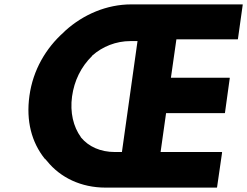

<svg xmlns="http://www.w3.org/2000/svg" viewBox="-20 -847 1125 874"><path d="M1063 -669 1085 -826 1084 -827H577C467 -827 360 -782 277 -707L270 -700C189 -628 130 -528 114 -411C98 -296 124 -199 184 -124H185L194 -114C255 -38 350 7 460 7H967L968 6L991 -153L990 -155H711L736 -332H1003L1004 -333L1026 -492L1025 -493H758L783 -668H1062ZM503 -155C438 -155 384 -179 349 -221L348 -222V-223C314 -270 298 -335 308 -408C318 -480 349 -543 399 -592V-593L400 -594C446 -635 508 -660 574 -660H606L535 -155ZM277 -703V-704Z"/></svg>

Font: Hussar Woodtype
Style: SeBdObl
Weight: 900
Foundry: Cannot Into Space Fonts
Version: Version 1.07